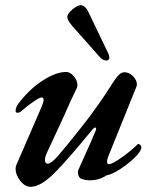

<svg xmlns="http://www.w3.org/2000/svg" viewBox="-20 -705 607 739"><path d="M40 -55Q40 -63 43 -70L141 -296Q148 -314 148 -320Q148 -330 140 -330Q132 -330 107 -312.5Q82 -295 64 -279Q56 -271 48 -271Q40 -271 40 -278Q40 -294 56 -313Q97 -365 146.5 -396.5Q196 -428 235 -428Q250 -428 264 -411.5Q278 -395 278 -378Q278 -373 276 -367Q256 -327 221 -247L161 -118Q153 -100 153 -89Q153 -75 164 -75Q177 -75 204 -106Q231 -137 289 -210Q323 -252 357 -300.5Q391 -349 410 -380Q425 -404 436 -415.5Q447 -427 459 -427Q477 -427 492 -411.5Q507 -396 507 -380Q507 -377 505 -371L396 -101Q392 -92 392 -83Q392 -73 399 -73Q412 -73 448.5 -99Q485 -125 508 -148Q511 -151 512 -151Q516 -151 520 -147Q524 -143 524 -138Q524 -124 500 -100Q476 -76 444 -55Q412 -34 390 -30Q361 -11 327 -11Q306 -11 291 -18Q287 -19 283.5 -26Q280 -33 280 -41Q280 -49 282 -52L295 -81Q336 -171 349 -204Q350 -206 350 -209Q350 -214 346 -214Q342 -214 337 -208Q244 -94 190.5 -40Q137 14 98 14Q76 14 58 -9Q40 -32 40 -55ZM362 -488 259 -604Q239 -627 239 -640Q239 -652 258.5 -668.5Q278 -685 291 -685Q309 -685 323 -653L397 -499Q401 -489 401 -484Q401 -472 389 -472Q382 -472 374.5 -476.5Q367 -481 362 -488Z"/></svg>

Font: EB Garamond SemiBold
Style: Italic
Weight: 600
Italic angle: -17.2°
Designer: Georg Duffner and Octavio Pardo
Foundry: Georg Duffner
Version: Version 1.000